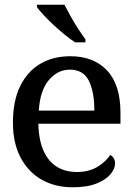

<svg xmlns="http://www.w3.org/2000/svg" viewBox="-20 -786 582 816"><path d="M289 10Q214 10 157 -22.5Q100 -55 67.5 -116.5Q35 -178 35 -264Q35 -358 66 -420.5Q97 -483 151.5 -515Q206 -547 279 -547Q378 -547 435 -486.5Q492 -426 492 -307V-260H143Q145 -188 166 -143Q187 -98 223 -76.5Q259 -55 306 -55Q358 -55 394 -77Q430 -99 448 -127Q457 -124 463 -114Q469 -104 469 -91Q469 -69 449.5 -45.5Q430 -22 390 -6Q350 10 289 10ZM381 -316Q381 -396 357.5 -443Q334 -490 277 -490Q225 -490 187.5 -445.5Q150 -401 145 -316ZM299 -606Q278 -620 254 -639.5Q230 -659 206.5 -681Q183 -703 164.5 -723Q146 -743 137 -756V-766H254Q265 -744 280 -717Q295 -690 312 -664Q329 -638 343 -619V-606Z"/></svg>

Font: ET Text
Style: Regular
Weight: 470
Designer: Monotype Design Team
Foundry: Monotype Imaging Inc.
Version: Version 2.009